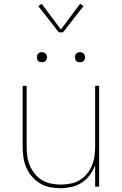

<svg xmlns="http://www.w3.org/2000/svg" viewBox="-20 -981 640 1009"><path d="M297 8Q269 8 241.5 2.5Q214 -3 190 -17.5Q166 -32 147.5 -53.5Q129 -75 118 -101Q107 -127 103 -154.5Q99 -182 99 -210V-530H120V-210Q120 -185 123.5 -159.5Q127 -134 137 -110.5Q147 -87 163.5 -67Q180 -47 202 -34Q224 -21 249.5 -16Q275 -11 300 -11Q325 -11 350.5 -16Q376 -21 398 -34Q420 -47 436.5 -67Q453 -87 463 -110.5Q473 -134 476.5 -159.5Q480 -185 480 -210V-530H501V0H480V-113Q470 -85 452 -61Q434 -37 409.5 -21Q385 -5 355.5 1.5Q326 8 297 8ZM400 -654Q395 -654 389.5 -655.5Q384 -657 380.5 -660.5Q377 -664 375.5 -669.5Q374 -675 374 -680Q374 -685 375.5 -690.5Q377 -696 380.5 -699.5Q384 -703 389.5 -705Q395 -707 400 -707Q405 -707 410.5 -705Q416 -703 419.5 -699.5Q423 -696 425 -690.5Q427 -685 427 -680Q427 -675 425 -669.5Q423 -664 419.5 -660.5Q416 -657 410.5 -655.5Q405 -654 400 -654ZM200 -654Q195 -654 189.5 -655.5Q184 -657 180.5 -660.5Q177 -664 175.5 -669.5Q174 -675 174 -680Q174 -685 175.5 -690.5Q177 -696 180.5 -699.5Q184 -703 189.5 -705Q195 -707 200 -707Q205 -707 210.5 -705Q216 -703 219.5 -699.5Q223 -696 225 -690.5Q227 -685 227 -680Q227 -675 225 -669.5Q223 -664 219.5 -660.5Q216 -657 210.5 -655.5Q205 -654 200 -654ZM289 -811 181 -949 199 -961 300 -826 401 -961 419 -949 311 -811Z"/></svg>

Font: Iosevka Curly Thin Extended
Style: Regular
Weight: 100
Width: 7
Monospace: yes
Designer: Belleve Invis
Foundry: Belleve Invis
Version: Version 11.1.0; ttfautohint (v1.8.3)